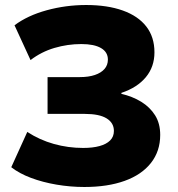

<svg xmlns="http://www.w3.org/2000/svg" viewBox="-20 -736 711 767"><path d="M317 11Q261 11 205.5 1.5Q150 -8 103.5 -25.5Q57 -43 25 -68L89 -209Q138 -177 195 -161Q252 -145 312 -145Q350 -145 377.5 -152.5Q405 -160 420 -175Q435 -190 435 -213Q435 -245 406 -263Q377 -281 319 -281H170V-428H299Q334 -428 359 -436.5Q384 -445 397.5 -460.5Q411 -476 411 -498Q411 -528 383.5 -544Q356 -560 305 -560Q250 -560 197.5 -544.5Q145 -529 102 -496L38 -635Q90 -674 166.5 -695Q243 -716 324 -716Q409 -716 470.5 -694Q532 -672 564.5 -630Q597 -588 597 -527Q597 -469 562.5 -427.5Q528 -386 465 -365V-361Q509 -351 544 -329.5Q579 -308 599.5 -275.5Q620 -243 620 -197Q620 -132 583 -85Q546 -38 478 -13.5Q410 11 317 11Z"/></svg>

Font: Nunito Sans 7pt SemiExpanded Black
Style: Regular
Weight: 900
Width: 6
Designer: Vernon Adams
Foundry: Vernon Adams
Version: Version 3.101;gftools[0.9.27]